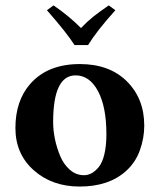

<svg xmlns="http://www.w3.org/2000/svg" viewBox="-20 -681 591 711"><path d="M306.2 -514.2H255.9Q228 -558.6 153.8 -643.1L178.2 -661.1Q237.8 -620.1 279.8 -577.1Q303.2 -601.6 325.2 -619.1Q347.2 -636.7 382.8 -661.1L407.2 -643.1Q338.9 -567.4 306.2 -514.2ZM259.8 -401.9Q176.8 -401.9 176.8 -229Q176.8 -199.2 183.3 -166.7Q189.9 -134.3 202.9 -103.3Q215.8 -72.3 238.8 -52.2Q261.7 -32.2 291 -32.2Q305.7 -32.2 319.3 -39.6Q333 -46.9 345.9 -62.7Q358.9 -78.6 366.5 -109.9Q374 -141.1 374 -184.1Q374 -285.6 342.8 -343.8Q311.5 -401.9 259.8 -401.9ZM37.1 -207Q37.1 -307.6 91.8 -370.1Q156.2 -443.8 275.9 -443.8Q385.3 -443.8 449.7 -379.9Q514.2 -315.9 514.2 -215.8Q514.2 -169.4 497.8 -124Q481.4 -78.6 445.8 -46.9Q382.3 9.8 274.9 9.8Q172.9 9.8 105 -50.5Q37.1 -110.8 37.1 -207Z"/></svg>

Font: Linux Libertine G
Style: Bold
Weight: 700
Designer: Philipp H. Poll
Foundry: Philipp H. Poll
Version: Version 5.0.3